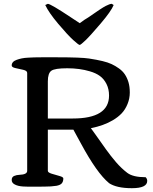

<svg xmlns="http://www.w3.org/2000/svg" viewBox="-20 -989 808 1017"><path d="M582 -962.4Q569.3 -930.2 513.2 -864.3Q457 -798.3 432.1 -774.7Q407.2 -751 401.9 -751Q396.5 -751 367.4 -777.3Q338.4 -803.7 288.3 -863Q238.3 -922.4 219.7 -962.4L233.4 -968.8Q250 -967.3 353.5 -898.4L402.3 -866.2L426.8 -883.8L447.3 -896.5Q519 -946.8 540 -957.5Q561 -968.3 571.8 -968.8ZM577.6 -352.1Q528.8 -323.2 461.4 -310.1L486.8 -274.9Q497.1 -260.7 514.2 -236.3Q531.2 -211.9 541.3 -198Q551.3 -184.1 566.9 -163.8Q582.5 -143.6 594.7 -129.9Q623.5 -96.7 654.1 -73.5Q684.6 -50.3 751.5 -50.3Q759.8 -42 759.8 -30.8Q759.8 7.8 678.5 7.8Q597.2 7.8 556.6 -19.5H557.1Q493.2 -72.3 409.2 -228L368.7 -302.2H233.4V-84Q233.4 -75.2 253.9 -68.8Q274.4 -62.5 294.9 -56.9Q315.4 -51.3 315.4 -43.9Q315.4 -27.8 307.6 -18.3Q299.8 -8.8 279.3 -4.9Q252.9 -0.5 212.6 -0.5Q172.4 -0.5 158.2 -0.2Q144 0 129.4 -0.2Q114.7 -0.5 101.8 -1.2Q88.9 -2 77.9 -4.6Q66.9 -7.3 58.6 -11.7Q42 -20 42 -35.6Q42 -51.3 54.7 -56.9Q67.4 -62.5 83 -63Q124 -64.5 124 -84V-602.5Q124 -614.3 103.5 -619.1Q83 -624 62.5 -628.2Q42 -632.3 42 -642.3Q42 -652.3 48.6 -659.9Q55.2 -667.5 68.4 -672.1Q81.5 -676.8 95.2 -679.7Q108.9 -682.6 129.4 -683.6Q158.2 -685.5 199.2 -685.5H283.7Q408.7 -685.5 451.7 -679Q494.6 -672.4 522.9 -665.5Q551.3 -658.7 571.3 -649.4Q591.3 -640.1 610.6 -626.2Q629.9 -612.3 641.6 -594.7Q653.3 -577.1 660.4 -553.7Q667.5 -530.3 667.5 -498.8Q667.5 -467.3 655.5 -438Q643.6 -408.7 624.3 -388.4Q605 -368.2 577.6 -352.1ZM557.6 -482.9Q557.6 -517.1 544.2 -543.9Q530.8 -570.8 509.3 -586.4Q487.8 -602.1 455.6 -611.3Q401.9 -627.4 336.2 -627.4Q270.5 -627.4 252 -614.3Q233.4 -601.1 233.4 -558.1V-361.3H365.2Q557.6 -361.3 557.6 -482.9Z"/></svg>

Font: Corben
Style: Regular
Weight: 400
Designer: vernon adams
Foundry: vernon adams
Version: Version 1.101